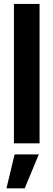

<svg xmlns="http://www.w3.org/2000/svg" viewBox="-20 -748 279 1002"><path d="M186.5 -727.5V0H52.7V-727.5ZM13.7 234.9 56.2 57.6H182.6L108.9 234.9Z"/></svg>

Font: Inter Cardless Display
Style: Bold
Weight: 700
Designer: Rasmus Andersson
Foundry: rsms
Version: Version 4.001;git-9221beed3